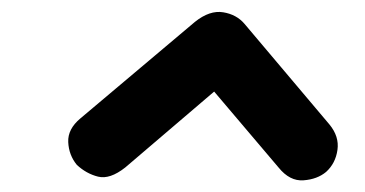

<svg xmlns="http://www.w3.org/2000/svg" viewBox="-20 -689 618 325"><path d="M532 -398Q517 -385.5 493.8 -383.8Q470.5 -382 451.5 -405.5L342.5 -534L192 -405.5Q166 -385 146 -390Q126 -395 110 -410Q96.5 -426.5 95.5 -448.5Q94.5 -470.5 116 -488.5L310 -652Q335 -672 357.8 -668.2Q380.5 -664.5 394 -648.5L537.5 -478.5Q554.5 -458 551.2 -435.2Q548 -412.5 532 -398Z"/></svg>

Font: Edu AU VIC WA NT Pre
Style: Bold
Weight: 700
Designer: Tina and Corey Anderson, Eben Sorkin, Mirko Velimirovic
Foundry: Google for Education
Version: Version 1.001